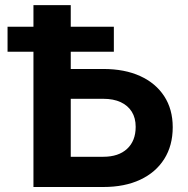

<svg xmlns="http://www.w3.org/2000/svg" viewBox="-20 -748 751 768"><path d="M210.4 -472.1H393.1Q478.6 -472.1 540.8 -443.7Q602.9 -415.4 636.9 -363.1Q670.9 -310.8 670.9 -239.2Q670.9 -165.8 637 -112.1Q603.2 -58.4 541 -29.2Q478.8 0 393.1 0H113.8V-727.5H263V-120.9H393.1Q454.2 -120.9 488.4 -152.7Q522.7 -184.5 522.7 -240.7Q522.7 -276.1 507.2 -301Q491.7 -325.9 462.8 -339.4Q433.9 -352.8 393.1 -352.8H210.4ZM10.2 -541V-641H435.4V-541Z"/></svg>

Font: Adwaita Sans
Style: Regular
Weight: 400
Designer: Rasmus Andersson
Foundry: rsms
Version: Version 4.001;git-9221beed3